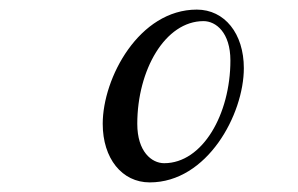

<svg xmlns="http://www.w3.org/2000/svg" viewBox="-20 -720 620 400"><path d="M266 -462C266 -574 324 -676 404 -676C430 -676 460 -652 460 -594C460 -482 402 -380 322 -380C296 -380 266 -404 266 -462ZM194 -462C194 -390 234 -340 292 -340C412 -340 488 -482 488 -578C488 -650 448 -700 390 -700C270 -700 194 -558 194 -462Z"/></svg>

Font: Old Standard
Style: Italic
Weight: 400
Italic angle: -15.2°
Designer: Alexey Kryukov <alexios@thessalonica.org.ru>
Version: Version 2.0